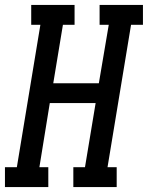

<svg xmlns="http://www.w3.org/2000/svg" viewBox="-44 -755 597 775"><path d="M-24 0V-80H24L119 -655H82V-735H257V-655H210L171 -419H355L395 -655H358V-735H533V-655H485L390 -80H427V0H252V-80H299L342 -339H157L115 -80H151V0Z"/></svg>

Font: Iosevka Slab Medium Oblique
Style: Regular
Weight: 500
Italic angle: -9°
Monospace: yes
Designer: Belleve Invis
Foundry: Belleve Invis
Version: Version 11.1.1; ttfautohint (v1.8.3)